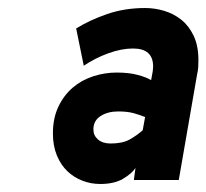

<svg xmlns="http://www.w3.org/2000/svg" viewBox="-20 -732 515 479"><path d="M318 -313Q309 -299 287 -286Q265 -273 230 -273Q207 -273 186 -281Q165 -289 148.5 -304.5Q132 -320 122 -344Q112 -368 112 -399Q112 -437 125.5 -465.5Q139 -494 161 -513Q183 -532 212 -541.5Q241 -551 271 -551Q302 -551 324 -545Q346 -539 357 -532L361 -554Q361 -556 361.5 -559Q362 -562 362 -566Q362 -611 312 -611Q283 -611 250 -599Q217 -587 189 -568L170 -661Q204 -682 247.5 -697Q291 -712 342 -712Q366 -712 389.5 -705Q413 -698 432 -683Q451 -668 463 -643Q475 -618 475 -582Q475 -573 474.5 -564.5Q474 -556 472 -548L426 -283H314ZM256 -374Q285 -374 302.5 -383.5Q320 -393 336 -407L342 -440Q330 -445 314 -449.5Q298 -454 275 -454Q249 -454 231 -442.5Q213 -431 213 -409Q213 -394 224.5 -384Q236 -374 256 -374Z"/></svg>

Font: Overpass Heavy
Style: Italic
Weight: 900
Italic angle: -10°
Designer: Delve Withrington, Dave Bailey
Foundry: Delve Fonts
Version: Version 3.000;DELV;Overpass